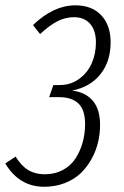

<svg xmlns="http://www.w3.org/2000/svg" viewBox="-40 -696 470 727"><path d="M245.1 -675.8Q308.6 -675.8 343.8 -637.7Q378.9 -599.6 378.9 -536.1Q378.9 -463.4 340.3 -415Q301.8 -366.7 232.9 -353Q283.2 -347.2 311 -314.9Q338.9 -282.7 338.9 -223.1Q338.9 -189.9 331.3 -157.5Q323.7 -125 306.9 -94.5Q290 -64 265.9 -40.5Q241.7 -17.1 205.8 -2.9Q169.9 11.2 127 11.2Q32.7 11.2 -20 -77.1L19 -103Q41 -67.4 67.4 -51.8Q93.8 -36.1 128.9 -36.1Q167.5 -36.1 197.8 -52.2Q228 -68.4 245.8 -95.9Q263.7 -123.5 272.9 -156.5Q282.2 -189.5 282.2 -226.1Q282.2 -279.8 257.1 -304Q231.9 -328.1 184.1 -328.1H146L162.1 -374H186Q228 -374 260 -397.5Q292 -420.9 307.6 -457Q323.2 -493.2 323.2 -535.2Q323.2 -580.6 301.3 -605.7Q279.3 -630.9 240.2 -630.9Q207 -630.9 176.8 -615.2Q146.5 -599.6 111.8 -566.9L85 -601.1Q162.6 -675.8 245.1 -675.8Z"/></svg>

Font: Fira Sans Compressed Light
Style: Italic
Weight: 300
Width: 3
Italic angle: -8°
Designer: Carrois Corporate & Edenspiekermann AG
Foundry: Carrois Corporate GbR & Edenspiekermann AG
Version: Version 4.203;PS 004.203;hotconv 1.0.88;makeotf.lib2.5.64775